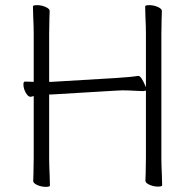

<svg xmlns="http://www.w3.org/2000/svg" viewBox="-20 -720 740 746"><path d="M536 -366Q522 -366 511 -367Q479 -369 456 -369L433 -368L182 -353H171V-105Q171 -79 173 -37L174 1Q174 6 158 6Q141 6 125 -1Q109 -8 109 -17Q109 -33 110 -45L111 -106V-347Q102 -344 99 -344H98Q89 -344 80 -360Q71 -376 71 -392Q71 -403 77 -403H78L111 -402V-589Q111 -615 109 -657L108 -695Q108 -700 124 -700Q141 -700 157 -693Q173 -686 173 -677Q173 -661 172 -649L171 -588V-402H181L432 -417Q494 -421 515 -425H518Q529 -425 547 -381V-589Q547 -615 545 -657L544 -695Q544 -700 560 -700Q577 -700 593 -693Q609 -686 609 -677Q609 -661 608 -649L607 -588V-106Q607 -80 609 -38L610 0Q610 5 594 5Q577 5 561 -2Q545 -9 545 -18Q545 -34 546 -46L547 -107V-368Z"/></svg>

Font: JyunsaiKaai Light
Style: Regular
Weight: 300
Designer: Fontworks Inc.
Version: Version 0.030;April 7, 2024;FontCreator 14.0.0.2901 64-bit